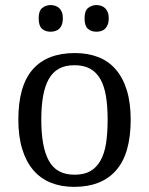

<svg xmlns="http://www.w3.org/2000/svg" viewBox="-20 -726 587 756"><path d="M494.6 -254.9Q494.6 -121.1 437.5 -55.7Q380.4 9.8 272 9.8Q220.7 9.8 180.2 -6.6Q139.6 -22.9 111.3 -55.9Q83 -88.9 67.6 -138.7Q52.2 -188.5 52.2 -254.9Q52.2 -387.7 108.6 -452.4Q165 -517.1 274.9 -517.1Q326.2 -517.1 366.9 -501.2Q407.7 -485.4 436 -452.4Q464.4 -419.4 479.5 -370.1Q494.6 -320.8 494.6 -254.9ZM142.6 -254.9Q142.6 -201.2 149.9 -160.9Q157.2 -120.6 172.4 -93Q187.5 -65.4 212.6 -51.8Q237.8 -38.1 273.9 -38.1Q310.5 -38.1 335 -51.8Q359.4 -65.4 375.2 -93Q391.1 -120.6 397.5 -160.9Q403.8 -201.2 403.8 -254.9Q403.8 -308.6 397 -348.6Q390.1 -388.7 374.8 -415.3Q359.4 -441.9 334.5 -455.6Q309.6 -469.2 272.9 -469.2Q236.8 -469.2 212.2 -455.6Q187.5 -441.9 172.4 -415.3Q157.2 -388.7 149.9 -348.6Q142.6 -308.6 142.6 -254.9ZM132.3 -653.3Q132.3 -668.5 135.5 -678.2Q138.7 -688 145.3 -693.8Q151.9 -699.7 160.6 -702.9Q169.4 -706.1 179.2 -706.1Q189 -706.1 198 -702.9Q207 -699.7 213.4 -693.8Q219.7 -688 223.6 -678.2Q227.5 -668.5 227.5 -653.3Q227.5 -639.2 223.6 -628.9Q219.7 -618.7 213.4 -612.8Q207 -606.9 198 -604Q189 -601.1 179.2 -601.1Q158.2 -601.1 145.3 -612.8Q132.3 -624.5 132.3 -653.3ZM313 -653.3Q313 -668.5 316.2 -678.2Q319.3 -688 325.9 -693.8Q332.5 -699.7 341.6 -702.9Q350.6 -706.1 359.4 -706.1Q370.1 -706.1 378.9 -702.9Q387.7 -699.7 393.8 -693.8Q399.9 -688 404.1 -678.2Q408.2 -668.5 408.2 -653.3Q408.2 -639.2 404.1 -628.9Q399.9 -618.7 393.8 -612.8Q387.7 -606.9 378.9 -604Q370.1 -601.1 359.4 -601.1Q338.9 -601.1 325.9 -612.8Q313 -624.5 313 -653.3Z"/></svg>

Font: MUA Office
Style: Regular
Weight: 400
Designer: Khon Soe Zaw Thu
Foundry: Myanmar Unicode
Version: Version 2.10 June 24, 2017